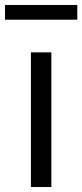

<svg xmlns="http://www.w3.org/2000/svg" viewBox="-30 -750 330 770"><path d="M94 0H176V-540H94ZM-10 -671H280V-730H-10Z"/></svg>

Font: Noto Sans CJK SC DemiLight
Style: Regular
Weight: 350
Designer: Ryoko NISHIZUKA 西塚涼子 (kana, bopomofo & ideographs); Paul D. Hunt (Latin, Greek & Cyrillic); Sandoll Communications 산돌커뮤니
Foundry: Adobe
Version: Version 2.004;hotconv 1.0.118;makeotfexe 2.5.65603